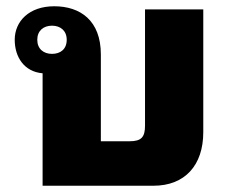

<svg xmlns="http://www.w3.org/2000/svg" viewBox="-20 -593 737 613"><path d="M302 -142V-419C302 -527 237 -573 153 -573C73 -573 27 -525 27 -466C27 -411 57 -364 116 -359V0H470C570 0 629 -65 629 -171V-563H443V-192C443 -156 432 -142 394 -142ZM146 -421C119 -421 99 -437 99 -466C99 -495 119 -511 146 -511C173 -511 193 -495 193 -466C193 -436 173 -421 146 -421Z"/></svg>

Font: Noto Sans Thai Looped Black
Style: Regular
Weight: 900
Designer: Sasikarn Vongin, Ben Mitchell
Foundry: The Fontpad Ltd
Version: Version 1.001